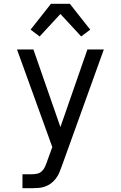

<svg xmlns="http://www.w3.org/2000/svg" viewBox="-20 -782 640 1017"><path d="M99 215V141H148Q163 141 177 138Q191 135 201.5 125Q212 115 218 102Q224 89 229 75V74L257 -3L158 -277L70 -520H157L300 -109L443 -520H530L307 99Q301 116 294 132.5Q287 149 276 163.5Q265 178 250.5 189Q236 200 219 206Q202 212 184 213.5Q166 215 148 215ZM190 -589 142 -625 250 -762H350L386 -716L458 -625L410 -589L300 -708Z"/></svg>

Font: Nova Nerd Font
Style: Regular
Weight: 400
Designer: Belleve Invis
Foundry: Belleve Invis
Version: Version 24.1.4; ttfautohint (v1.8.4);Nerd Fonts 3.1.1